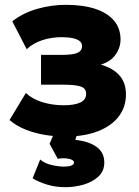

<svg xmlns="http://www.w3.org/2000/svg" viewBox="-20 -553 579 798"><path d="M252 14.5Q208 14.5 165.8 7.5Q123.5 0.5 86 -14.5Q48.5 -29.5 19.5 -54L87.5 -166.5Q115.5 -140.5 157 -128Q198.5 -115.5 244 -115.5Q289 -115.5 313.5 -126.8Q338 -138 338 -163.5Q338 -186 315 -193.5Q292 -201 244.5 -201H150.5V-325H239Q283.5 -325 302.2 -333.5Q321 -342 321 -361.5Q321 -374.5 310.8 -382.5Q300.5 -390.5 281.2 -394.5Q262 -398.5 235.5 -398.5Q194.5 -398.5 156.2 -386.2Q118 -374 91 -348.5L31 -464.5Q77.5 -500.5 136.8 -516.8Q196 -533 252.5 -533Q325.5 -533 376.5 -516Q427.5 -499 454.2 -466.8Q481 -434.5 481 -389Q481 -355 460.2 -325.8Q439.5 -296.5 399 -284.5Q450.5 -269.5 477 -239Q503.5 -208.5 503.5 -160Q503.5 -108.5 473.5 -69Q443.5 -29.5 387 -7.5Q330.5 14.5 252 14.5ZM251.5 225Q210.5 225 175.5 214.2Q140.5 203.5 115.5 188L147 110Q165 126 194.5 132.8Q224 139.5 245.5 139.5Q265 139.5 276.2 135.2Q287.5 131 287.5 122.5Q287.5 111.5 266 107Q244.5 102.5 220 107L186 44.5L214 -20H308.5L293 28.5Q348.5 34 381 57.2Q413.5 80.5 413.5 122.5Q413.5 158 389 180.8Q364.5 203.5 327.5 214.2Q290.5 225 251.5 225Z"/></svg>

Font: Geologica Cursive ExtraBold
Style: Regular
Weight: 800
Designer: Sindre Bremnes, Frode Helland
Foundry: Monokrom Skriftforlag AS
Version: Version 1.010;gftools[0.9.28]